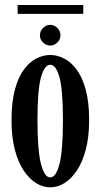

<svg xmlns="http://www.w3.org/2000/svg" viewBox="-20 -754 412 784"><path d="M185 11Q155.5 11 127.5 -6.2Q99.5 -23.5 76.5 -58Q53.5 -92.5 40.2 -144Q27 -195.5 27 -263.5Q27 -337.5 41 -388.8Q55 -440 78.2 -471Q101.5 -502 129.2 -515.8Q157 -529.5 185 -529.5Q212.5 -529.5 240.5 -515.8Q268.5 -502 292 -471Q315.5 -440 329.8 -388.8Q344 -337.5 344 -263.5Q344 -195.5 330.5 -144Q317 -92.5 294 -58Q271 -23.5 242.8 -6.2Q214.5 11 185 11ZM185 -29.5Q209 -29.5 223 -85Q237 -140.5 237 -263.5Q237 -386 223 -437.8Q209 -489.5 185 -489.5Q161.5 -489.5 147.2 -437.8Q133 -386 133 -263.5Q133 -140.5 147.2 -85Q161.5 -29.5 185 -29.5ZM185.5 -568Q168.5 -568 155.8 -580.5Q143 -593 143 -609.5Q143 -627 155.8 -639.8Q168.5 -652.5 185.5 -652.5Q201.5 -652.5 214.2 -639.8Q227 -627 227 -609.5Q227 -593 214.2 -580.5Q201.5 -568 185.5 -568ZM52 -697.5V-733.5H320V-697.5Z"/></svg>

Font: Imbue Thin 10pt SemiBold
Style: Regular
Weight: 600
Version: Version 1.102